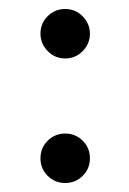

<svg xmlns="http://www.w3.org/2000/svg" viewBox="-20 -393 288 427"><path d="M180 -318Q180 -296 164 -279.5Q148 -263 125 -263Q102 -263 86 -279.5Q70 -296 70 -318Q70 -341 86 -357Q102 -373 125 -373Q148 -373 164 -356.5Q180 -340 180 -318ZM180 -41Q180 -18 164 -2Q148 14 125 14Q102 14 86 -2Q70 -18 70 -41Q70 -64 86 -80Q102 -96 125 -96Q148 -96 164 -80Q180 -64 180 -41Z"/></svg>

Font: Benne
Style: Regular
Weight: 400
Designer: John-Daniel Harrington
Version: Version 1.001